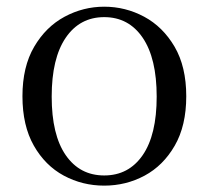

<svg xmlns="http://www.w3.org/2000/svg" viewBox="-20 -551 636 585"><path d="M297.5 14.6Q231.2 14.6 174.4 -15.9Q117.6 -46.5 83 -107.4Q48.4 -168.3 48.4 -257.8Q48.4 -347.6 84.1 -408.5Q119.7 -469.3 176.7 -500Q233.7 -530.6 297.5 -530.6Q362.2 -530.6 419.2 -500.1Q476.2 -469.5 511.9 -408.7Q547.5 -347.8 547.5 -257.8Q547.5 -168 512.4 -107.2Q477.3 -46.3 420.5 -15.8Q363.7 14.6 297.5 14.6ZM297.5 -16.4Q372 -16.4 414.7 -78.2Q457.4 -140.1 457.4 -256.6Q457.4 -373.4 414.7 -436.1Q372 -498.8 297.5 -498.8Q223.1 -498.8 180.3 -436.1Q137.5 -373.4 137.5 -256.6Q137.5 -140.1 180.3 -78.2Q223.1 -16.4 297.5 -16.4Z"/></svg>

Font: Noto Serif HK ExtraLight
Style: Regular
Weight: 200
Designer: Ryoko NISHIZUKA 西塚涼子 (kana & ideographs); Frank Grießhammer (Latin, Greek & Cyrillic); Wenlong ZHANG 张文龙 (bopomofo); San
Foundry: Adobe
Version: Version 2.002-H1;hotconv 1.1.0;makeotfexe 2.6.0